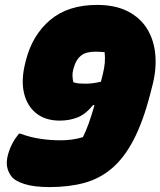

<svg xmlns="http://www.w3.org/2000/svg" viewBox="-20 -740 652 780"><path d="M374 -720Q449 -720 500 -693.5Q551 -667 578.5 -621.5Q606 -576 611 -517.5Q616 -459 600 -396L590 -357Q561 -245 522.5 -171.5Q484 -98 434.5 -56Q385 -14 322.5 3Q260 20 182 20Q118 20 79 7.5Q40 -5 26 -24Q13 -41 9 -62Q5 -83 12 -110Q19 -136 30.5 -157.5Q42 -179 57 -197H63Q103 -182 144.5 -176Q186 -170 225 -170Q248 -170 271.5 -173Q295 -176 317 -183Q329 -207 340.5 -239Q352 -271 364 -313H358Q328 -276 295 -263Q262 -250 223 -250Q165 -250 127.5 -279.5Q90 -309 77.5 -362Q65 -415 83 -486L85 -494Q111 -597 183.5 -658.5Q256 -720 374 -720ZM278 -406Q289 -402 301 -401Q313 -400 328 -400Q356 -400 390 -408L398 -440Q410 -487 405 -528Q396 -529 387 -529.5Q378 -530 366 -530Q329 -530 309 -514Q289 -498 280 -466L278 -459Q274 -446 274.5 -432Q275 -418 278 -406Z"/></svg>

Font: Recursive Sn Csl St XBk
Style: Italic
Weight: 1000
Italic angle: -15°
Version: Version 1.085;hotconv 1.1.0;makeotfexe 2.6.0; ttfautohint (v